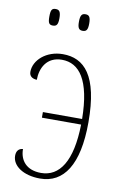

<svg xmlns="http://www.w3.org/2000/svg" viewBox="-85 -785 532 844"><g transform="rotate(10 181.0 -363.0)"><path d="M227 -662C243 -662 250 -670 250 -698C250 -728 243 -736 227 -736C211 -736 204 -728 204 -698C204 -670 211 -662 227 -662ZM94 -662C110 -662 117 -670 117 -698C117 -728 110 -736 94 -736C77 -736 72 -728 72 -698C72 -670 77 -662 94 -662ZM155 10C260 10 322 -80 322 -270C322 -480 255 -546 160 -546C86 -546 32 -497 32 -445C32 -425 46 -416 66 -415C66 -467 92 -521 160 -521C238 -521 290 -453 292 -280H117V-255H292C289 -90 237 -15 155 -15C89 -15 59 -55 59 -105C40 -103 30 -91 30 -70C30 -25 80 10 155 10Z"/></g></svg>

Font: Noto Serif ExtraCondensed Thin
Style: Regular
Weight: 100
Width: 2
Designer: Monotype Design Team
Foundry: Monotype Imaging Inc.
Version: Version 2.013